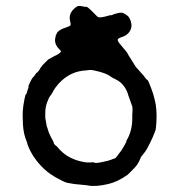

<svg xmlns="http://www.w3.org/2000/svg" viewBox="-20 -597 587 649"><path d="M217 -526Q211 -550 231 -568Q241 -577 247 -577Q253 -577 261.5 -575Q270 -573 271 -574Q274 -576 290.5 -559.5Q307 -543 310 -540Q316 -536 335 -541Q354 -546 354 -546Q355 -544 361 -547L362 -548Q380 -554 388 -554H393L398 -552Q404 -549 404.5 -548.5Q405 -548 410 -544.5Q415 -541 418 -535Q433 -505 413 -484Q405 -476 392.5 -472Q380 -468 378 -463.5Q376 -459 389.5 -443.5Q403 -428 407.5 -422Q412 -416 412.5 -414Q413 -412 419 -403Q425 -394 439 -371Q462 -346 464.5 -342.5Q467 -339 468 -338Q469 -337 472 -332.5Q475 -328 478 -327Q481 -326 490 -301.5Q499 -277 500 -271.5Q501 -266 504 -255.5Q507 -245 508.5 -225Q510 -205 508.5 -182Q507 -159 505.5 -156.5Q504 -154 501 -145Q498 -136 487 -113.5Q476 -91 468.5 -81.5Q461 -72 458.5 -69Q456 -66 454 -60Q446 -41 435 -30Q417 -11 411 -6Q377 18 346 25Q303 35 278 30Q274 29 256 27.5Q238 26 235.5 25.5Q233 25 228 24.5Q223 24 219.5 23Q216 22 210 21.5Q204 21 191 14.5Q178 8 175.5 6.5Q173 5 165 0.5Q157 -4 151.5 -8Q146 -12 142.5 -14.5Q139 -17 129 -26Q89 -64 73 -109Q72 -115 70 -119Q59 -145 57.5 -178Q56 -211 57 -221.5Q58 -232 59 -240.5Q60 -249 63 -263.5Q66 -278 67.5 -278Q69 -278 70.5 -283Q72 -288 72 -288Q72 -288 72 -289Q72 -290 74.5 -296Q77 -302 77 -306L75 -304Q88 -335 95 -339Q96 -340 99.5 -345.5Q103 -351 103.5 -350.5Q104 -350 109.5 -356Q115 -362 114 -363Q114 -364 125 -378L143 -396Q147 -398 147 -398L163 -407Q164 -407 171.5 -411Q179 -415 179.5 -416Q180 -417 183 -419Q186 -421 186 -423.5Q186 -426 179 -432Q161 -451 168 -473Q168 -476 168.5 -477.5Q169 -479 171.5 -483Q174 -487 173.5 -487Q173 -487 175 -489Q184 -498 200 -503Q216 -508 218 -511.5Q220 -515 217 -526ZM378 -325Q375 -326 371.5 -328.5Q368 -331 365.5 -331.5Q363 -332 351.5 -340Q340 -348 316.5 -354.5Q293 -361 284 -360.5Q275 -360 272 -359Q217 -357 178 -314Q165 -299 160 -289Q155 -279 150 -273Q145 -267 139 -250.5Q133 -234 133 -215V-199Q136 -183 137 -176Q138 -169 140 -165Q144 -149 151 -136Q158 -123 159 -121L162 -114Q161 -112 165 -108Q169 -104 169.5 -104.5Q170 -105 182 -91Q213 -58 265 -49Q275 -47 286.5 -48Q298 -49 298 -48Q300 -44 324.5 -49Q349 -54 355.5 -57Q362 -60 366.5 -61Q371 -62 376.5 -70Q382 -78 386 -83Q390 -88 390 -88Q390 -88 391 -89.5Q392 -91 393 -93Q394 -95 396.5 -98.5Q399 -102 399 -102.5Q399 -103 400.5 -105.5Q402 -108 402.5 -109Q403 -110 404.5 -113Q406 -116 407 -118Q408 -120 407 -120Q406 -120 411 -128Q429 -161 427 -207Q427 -214 427.5 -214.5Q428 -215 428 -225.5Q428 -236 426.5 -239Q425 -242 422 -251.5Q419 -261 416 -268.5Q413 -276 412 -281Q401 -311 378 -325Z"/></svg>

Font: TT2020 Style E
Style: Regular
Weight: 400
Version: Version 00.2